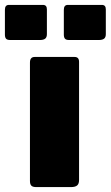

<svg xmlns="http://www.w3.org/2000/svg" viewBox="-81 -762 451 782"><path d="M241 -29Q241 -13 233 -6.5Q225 0 208 0H67Q52 0 46.5 -6Q41 -12 41 -25V-507Q41 -530 60 -530H223Q241 -530 241 -510ZM110 -724V-623Q110 -610 103 -604.5Q96 -599 81 -599H-39Q-52 -599 -56.5 -604.5Q-61 -610 -61 -621V-722Q-61 -742 -45 -742H94Q110 -742 110 -724ZM350 -724V-623Q350 -610 343 -604.5Q336 -599 321 -599H201Q188 -599 183.5 -604.5Q179 -610 179 -621V-722Q179 -742 195 -742H334Q350 -742 350 -724Z"/></svg>

Font: Libre Franklin Thin Black
Style: Regular
Weight: 900
Version: Version 3.000